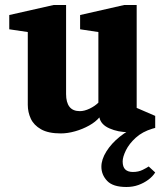

<svg xmlns="http://www.w3.org/2000/svg" viewBox="-20 -523 669 767"><path d="M485 224Q431 224 408 199.5Q385 175 385 143Q385 114 405 82Q425 50 458.5 23Q492 -4 533 -19L529 5H492Q452 5 417.5 -10Q383 -25 377 -54Q362 -36 336 -21.5Q310 -7 280 1.5Q250 10 223 10Q173 10 144 -6.5Q115 -23 103 -49Q91 -75 91 -104V-395L17 -406V-463L194 -503H244V-147Q244 -114 257.5 -96.5Q271 -79 299 -79Q317 -79 338 -89Q359 -99 373 -113V-395L300 -406V-463L476 -503H526V-92L600 -60V-12L589 -9Q549 3 522.5 27Q496 51 483 77.5Q470 104 470 122Q470 144 480.5 154Q491 164 511 164Q533 164 550 155.5Q567 147 574 142L600 166Q590 182 572.5 195Q555 208 533 216Q511 224 485 224Z"/></svg>

Font: Manuale ExtraBold
Style: Regular
Weight: 800
Version: Version 1.002